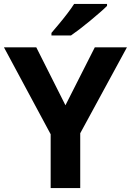

<svg xmlns="http://www.w3.org/2000/svg" viewBox="-20 -954 664 974"><path d="M312 -420 461 -714H624L387 -278V0H237V-273L0 -714H164ZM523 -924Q509 -910 486 -890Q463 -870 436.5 -848Q410 -826 384.5 -806.5Q359 -787 340 -774H241V-787Q257 -806 278.5 -831.5Q300 -857 321 -884.5Q342 -912 356 -934H523Z"/></svg>

Font: Noto Sans Hanifi Rohingya
Style: Regular
Weight: 400
Designer: Monotype Design Team and DaltonMaag
Foundry: Google LLC
Version: Version 2.101